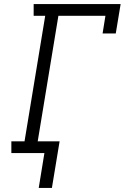

<svg xmlns="http://www.w3.org/2000/svg" viewBox="-20 -755 640 947"><path d="M171 172 199 0H36V-58H101L203 -677H146V-735H575L551 -590H486L500 -677H268L166 -58H274L236 172Z"/></svg>

Font: Iosevka Etoile Light Oblique
Style: Regular
Weight: 300
Italic angle: -9°
Designer: Belleve Invis
Foundry: Belleve Invis
Version: Version 15.5.2; ttfautohint (v1.8.4)